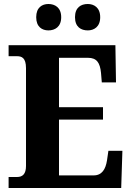

<svg xmlns="http://www.w3.org/2000/svg" viewBox="-20 -940 658 960"><path d="M419 -788C449 -788 481 -805 481 -854C481 -903 449 -920 419 -920C385 -920 355 -903 355 -854C355 -805 385 -788 419 -788ZM222 -788C254 -788 286 -805 286 -854C286 -903 254 -920 222 -920C191 -920 161 -903 161 -854C161 -805 191 -788 222 -788ZM23 0H586L592 -186H522L515 -138C508 -94 490 -63 448 -63H275V-342H495V-404H275V-651H420C464 -651 480 -626 485 -576L489 -528H560L557 -714H23V-659H64C88 -659 110 -652 110 -599V-110C110 -70 93 -55 65 -55H23Z"/></svg>

Font: Noto Serif Armenian SemiCondensed
Style: Bold
Weight: 700
Width: 4
Designer: Monotype Design Team
Foundry: Monotype Imaging Inc.
Version: Version 2.008